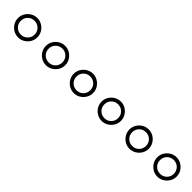

<svg xmlns="http://www.w3.org/2000/svg" viewBox="225 -1355 1950 1950"><g transform="rotate(45 1200.0 -380.0)"><path d="M80 -380Q80 -342 99 -310.5Q118 -279 149.5 -260Q181 -241 219 -241Q257 -241 288.5 -260Q320 -279 339 -310.5Q358 -342 358 -380Q358 -418 339 -449.5Q320 -481 288.5 -500Q257 -519 219 -519Q181 -519 149.5 -500Q118 -481 99 -449.5Q80 -418 80 -380ZM120 -380Q120 -422 148.5 -450.5Q177 -479 219 -479Q261 -479 289.5 -450.5Q318 -422 318 -380Q318 -338 289.5 -309.5Q261 -281 219 -281Q177 -281 148.5 -309.5Q120 -338 120 -380Z M480 -380Q480 -342 499 -310.5Q518 -279 549.5 -260Q581 -241 619 -241Q657 -241 688.5 -260Q720 -279 739 -310.5Q758 -342 758 -380Q758 -418 739 -449.5Q720 -481 688.5 -500Q657 -519 619 -519Q581 -519 549.5 -500Q518 -481 499 -449.5Q480 -418 480 -380ZM520 -380Q520 -422 548.5 -450.5Q577 -479 619 -479Q661 -479 689.5 -450.5Q718 -422 718 -380Q718 -338 689.5 -309.5Q661 -281 619 -281Q577 -281 548.5 -309.5Q520 -338 520 -380Z M880 -380Q880 -342 899 -310.5Q918 -279 949.5 -260Q981 -241 1019 -241Q1057 -241 1088.5 -260Q1120 -279 1139 -310.5Q1158 -342 1158 -380Q1158 -418 1139 -449.5Q1120 -481 1088.5 -500Q1057 -519 1019 -519Q981 -519 949.5 -500Q918 -481 899 -449.5Q880 -418 880 -380ZM920 -380Q920 -422 948.5 -450.5Q977 -479 1019 -479Q1061 -479 1089.5 -450.5Q1118 -422 1118 -380Q1118 -338 1089.5 -309.5Q1061 -281 1019 -281Q977 -281 948.5 -309.5Q920 -338 920 -380Z M1280 -380Q1280 -342 1299 -310.5Q1318 -279 1349.5 -260Q1381 -241 1419 -241Q1457 -241 1488.5 -260Q1520 -279 1539 -310.5Q1558 -342 1558 -380Q1558 -418 1539 -449.5Q1520 -481 1488.5 -500Q1457 -519 1419 -519Q1381 -519 1349.5 -500Q1318 -481 1299 -449.5Q1280 -418 1280 -380ZM1320 -380Q1320 -422 1348.5 -450.5Q1377 -479 1419 -479Q1461 -479 1489.5 -450.5Q1518 -422 1518 -380Q1518 -338 1489.5 -309.5Q1461 -281 1419 -281Q1377 -281 1348.5 -309.5Q1320 -338 1320 -380Z M1680 -380Q1680 -342 1699 -310.5Q1718 -279 1749.5 -260Q1781 -241 1819 -241Q1857 -241 1888.5 -260Q1920 -279 1939 -310.5Q1958 -342 1958 -380Q1958 -418 1939 -449.5Q1920 -481 1888.5 -500Q1857 -519 1819 -519Q1781 -519 1749.5 -500Q1718 -481 1699 -449.5Q1680 -418 1680 -380ZM1720 -380Q1720 -422 1748.5 -450.5Q1777 -479 1819 -479Q1861 -479 1889.5 -450.5Q1918 -422 1918 -380Q1918 -338 1889.5 -309.5Q1861 -281 1819 -281Q1777 -281 1748.5 -309.5Q1720 -338 1720 -380Z M2080 -380Q2080 -342 2099 -310.5Q2118 -279 2149.5 -260Q2181 -241 2219 -241Q2257 -241 2288.5 -260Q2320 -279 2339 -310.5Q2358 -342 2358 -380Q2358 -418 2339 -449.5Q2320 -481 2288.5 -500Q2257 -519 2219 -519Q2181 -519 2149.5 -500Q2118 -481 2099 -449.5Q2080 -418 2080 -380ZM2120 -380Q2120 -422 2148.5 -450.5Q2177 -479 2219 -479Q2261 -479 2289.5 -450.5Q2318 -422 2318 -380Q2318 -338 2289.5 -309.5Q2261 -281 2219 -281Q2177 -281 2148.5 -309.5Q2120 -338 2120 -380Z"/></g></svg>

Font: text-security-circle
Style: Regular
Weight: 400
Monospace: yes
Foundry: Oskari Noppa
Version: Version 3.000;hotconv 1.0.118;makeotfexe 2.5.65603